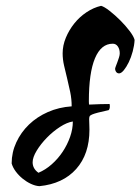

<svg xmlns="http://www.w3.org/2000/svg" viewBox="-20 -535 482 659"><path d="M442 -398Q441 -379 435.5 -358.5Q430 -338 422 -321.5Q414 -305 405 -294Q396 -283 388 -283Q377 -284 375 -298Q375 -301 377.5 -307.5Q380 -314 383 -322Q386 -330 388.5 -338Q391 -346 391 -352Q391 -366 384.5 -375.5Q378 -385 367 -385Q327 -385 306 -335Q285 -285 285 -188Q285 -178 286 -176Q307 -177 323.5 -177.5Q340 -178 356 -178Q357 -176 357 -170Q357 -161 353 -157Q330 -152 316.5 -148.5Q303 -145 296 -142Q289 -139 287.5 -135.5Q286 -132 286 -126Q286 -118 286.5 -110Q287 -102 287 -90Q287 -6 241.5 45Q196 96 115 104Q101 103 86 96Q71 89 57.5 78Q44 67 34 53.5Q24 40 20 26Q20 -12 36 -46.5Q52 -81 79.5 -107.5Q107 -134 144.5 -150.5Q182 -167 226 -170Q226 -195 221 -219Q216 -243 210.5 -265.5Q205 -288 200 -309.5Q195 -331 195 -352Q195 -379 206 -405.5Q217 -432 235 -454.5Q253 -477 277 -493Q301 -509 327 -515Q338 -512 356.5 -497.5Q375 -483 393 -465Q411 -447 425 -428.5Q439 -410 442 -398ZM112 58Q136 48 157.5 29Q179 10 195 -14Q211 -38 220.5 -65Q230 -92 230 -118Q210 -115 186 -99.5Q162 -84 141 -62.5Q120 -41 106 -18Q92 5 92 22Q92 44 112 58Z"/></svg>

Font: Kaushan Script
Style: Regular
Weight: 400
Designer: Pablo Impallari
Foundry: Pablo Impallari
Version: Version 1.002